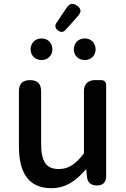

<svg xmlns="http://www.w3.org/2000/svg" viewBox="-20 -970 660 1004"><path d="M535 -275V-525C535 -541 525 -551 509 -551H477H474C441 -551 419 -529 419 -496V-168C374 -110 338 -86 287 -86C223 -86 195 -124 195 -218V-493C195 -532 176 -551 137 -551C98 -551 79 -532 79 -493V-204C79 -64 131 14 249 14C324 14 378 -25 428 -83H431L435 -44C438 -15 457 0 486 0C517 0 535 -16 535 -47ZM156 -753C146 -742 140 -728 140 -712C140 -680 164 -656 197 -656C230 -656 254 -680 254 -712C254 -728 248 -742 238 -753C228 -763 214 -769 197 -769C181 -769 166 -763 156 -753ZM305 -895 275 -850C265 -835 269 -821 284 -810C298 -800 312 -801 323 -814L361 -856L388 -887C407 -908 405 -925 382 -941C360 -956 344 -952 329 -930ZM382 -753C372 -742 366 -728 366 -712C366 -680 390 -656 423 -656C456 -656 480 -680 480 -712C480 -728 474 -742 464 -753C454 -763 440 -769 423 -769C407 -769 392 -763 382 -753Z"/></svg>

Font: GenSenRounded2 TW M
Style: Regular
Weight: 500
Version: Version 2.100;PS 2.1;hotconv 16.6.51;makeotf.lib2.5.65220 DE